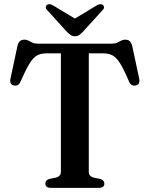

<svg xmlns="http://www.w3.org/2000/svg" viewBox="-20 -912 726 932"><path d="M165.5 -700H520.5Q538.5 -700 549.2 -705Q560 -710 568.5 -714.8Q577 -719.5 587.5 -719.5Q602 -719.5 609.8 -712.2Q617.5 -705 622 -688L656 -528.5Q658.5 -515.5 654 -507.2Q649.5 -499 638.5 -497Q628.5 -495 620.5 -499Q612.5 -503 607 -514.5Q582.5 -573 564.2 -602.5Q546 -632 527.2 -642.5Q508.5 -653 481 -653H411V-77Q411 -66.5 417.5 -59.5Q424 -52.5 436 -49.5L466.5 -43.5Q486.5 -37.5 486.5 -20.5Q486.5 0 459.5 0H227Q213 0 206.5 -5.8Q200 -11.5 200 -20.5Q200 -37.5 219.5 -43.5L250.5 -49.5Q262.5 -52.5 269 -59.5Q275.5 -66.5 275.5 -77V-653H205.5Q178 -653 159.2 -642.5Q140.5 -632 122.5 -602.2Q104.5 -572.5 79 -514.5Q74 -503 66 -499Q58 -495 47.5 -497Q37 -499 32.5 -507.2Q28 -515.5 30.5 -528.5L64.5 -688Q68.5 -705 76.5 -712.2Q84.5 -719.5 99 -719.5Q109.5 -719.5 118 -714.8Q126.5 -710 137.2 -705Q148 -700 165.5 -700ZM368 -807 238 -885.5Q219 -896.5 207.5 -888Q203 -884 202.2 -877Q201.5 -870 209.5 -862.5L303 -759.5Q313.5 -749 322.2 -742.5Q331 -736 344 -736Q356.5 -736 365 -742.5Q373.5 -749 384 -759.5L477.5 -862.5Q485.5 -870 485 -877Q484.5 -884 479.5 -888Q468 -896.5 449 -885.5L319 -807Z"/></svg>

Font: Fraunces Medium
Style: Regular
Weight: 500
Version: Version 1.000;[b76b70a41]